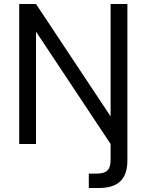

<svg xmlns="http://www.w3.org/2000/svg" viewBox="-20 -720 733 960"><path d="M76 0V-700H160L533 -138V-700H617V82Q617 130 601 160.5Q585 191 553.5 205.5Q522 220 476 220H424V148H463Q501 148 517 132.5Q533 117 533 80V0L160 -562V0Z"/></svg>

Font: DM Sans 11pt
Style: Regular
Weight: 400
Version: Version 4.004;gftools[0.9.30]